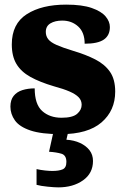

<svg xmlns="http://www.w3.org/2000/svg" viewBox="-20 -570 542 830"><path d="M243 10Q159 10 111.5 -6Q64 -22 44.5 -49.5Q25 -77 25 -109Q25 -138 39 -155.5Q53 -173 77 -180.5Q101 -188 130 -188Q130 -119 162.5 -90Q195 -61 246 -61Q294 -61 313.5 -78Q333 -95 333 -117Q333 -136 320 -149.5Q307 -163 280.5 -174.5Q254 -186 213 -197Q152 -215 111.5 -237.5Q71 -260 51 -293.5Q31 -327 31 -378Q31 -467 95.5 -508.5Q160 -550 266 -550Q335 -550 376.5 -535.5Q418 -521 436.5 -499Q455 -477 455 -453Q455 -417 429 -399Q403 -381 346 -381Q346 -430 318 -455.5Q290 -481 249 -481Q218 -481 198 -469Q178 -457 178 -432Q178 -414 188.5 -400.5Q199 -387 225 -375.5Q251 -364 297 -350Q351 -334 392 -313Q433 -292 455.5 -259.5Q478 -227 478 -174Q478 -92 419 -41Q360 10 243 10ZM232 240Q216 240 186 237Q156 234 138 229V161Q156 165 174.5 167Q193 169 206 169Q235 169 251 162Q267 155 267 130Q267 101 245.5 94.5Q224 88 192 86L213 -9H277L267 34Q300 36 326 48Q352 60 367 79.5Q382 99 382 126Q382 179 339 209.5Q296 240 232 240Z"/></svg>

Font: Noto Serif Bengali Black
Style: Regular
Weight: 900
Version: Version 2.003